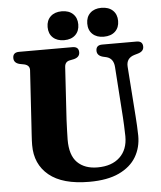

<svg xmlns="http://www.w3.org/2000/svg" viewBox="-60 -946 852 1013"><g transform="rotate(-5 366.0 -439.5)"><path d="M578 -306 559.5 -576Q556.5 -621.5 519.5 -631.5L500 -636Q469.5 -644.5 469.5 -670Q469.5 -700 502.5 -700H684.5Q717 -700 717 -670Q717 -645.5 687 -636.5L668 -631Q622.5 -618 626 -571.5L645 -308Q647 -282 648.2 -257Q649.5 -232 650 -205Q650.5 -142 621 -92.2Q591.5 -42.5 530 -13.5Q468.5 15.5 372.5 15.5Q231 15.5 159.2 -43.5Q87.5 -102.5 88 -204Q88 -223.5 90.2 -257.5Q92.5 -291.5 94.5 -325L111.5 -598Q113 -624.5 83.5 -631.5L60 -636Q29 -643.5 29 -670Q29 -700 62.5 -700H345Q378 -700 378 -670Q378 -644.5 347.5 -636.5L323 -631.5Q299 -626 297.5 -598.5L280.5 -322Q279 -289.5 278.2 -262.8Q277.5 -236 277 -216.5Q276.5 -133.5 315.2 -95Q354 -56.5 422 -56.5Q497.5 -56.5 540 -96.8Q582.5 -137 582 -207.5Q581.5 -241.5 580.2 -263.8Q579 -286 578 -306ZM305 -740.5Q267.5 -740.5 245.5 -761Q223.5 -781.5 223.5 -817Q223.5 -852 245.5 -872.8Q267.5 -893.5 305 -893.5Q342.5 -893.5 364.2 -872.8Q386 -852 386 -817Q386 -782 364.2 -761.2Q342.5 -740.5 305 -740.5ZM514.5 -740.5Q477.5 -740.5 455.5 -761Q433.5 -781.5 433.5 -817Q433.5 -852 455.5 -872.8Q477.5 -893.5 514.5 -893.5Q553 -893.5 575 -872.8Q597 -852 597 -817Q597 -782 575 -761.2Q553 -740.5 514.5 -740.5Z"/></g></svg>

Font: Fraunces 72pt Soft
Style: Bold
Weight: 700
Version: Version 1.000;[b76b70a41]